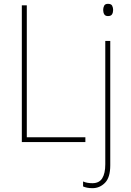

<svg xmlns="http://www.w3.org/2000/svg" viewBox="-20 -742 682 1003"><path d="M94 0V-714H120V-25H426V0ZM519 -690Q519 -702 524 -712Q529 -722 544 -722Q561 -722 566 -712Q571 -702 571 -690Q571 -677 565.5 -667.5Q560 -658 544 -658Q530 -658 524.5 -667.5Q519 -677 519 -690ZM463 241Q447 241 435 238.5Q423 236 414 232V206Q425 211 437.5 213Q450 215 463 215Q498 215 514 189.5Q530 164 530 116V-528H556V122Q556 185 528.5 213Q501 241 463 241Z"/></svg>

Font: Noto Sans SemiCondensed Thin
Style: Regular
Weight: 100
Width: 4
Designer: Monotype Design Team
Foundry: Monotype Imaging Inc.
Version: Version 2.013; ttfautohint (v1.8.4.7-5d5b)